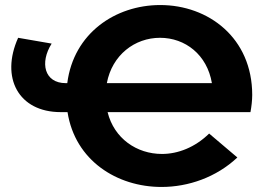

<svg xmlns="http://www.w3.org/2000/svg" viewBox="-20 -731 1054 762"><path d="M404 -401C425 -513 515 -581 615 -581C715 -581 802 -514 821 -401ZM621 11C727 11 838 -27 922 -106L810 -201C754 -146 686 -120 623 -120C523 -120 433 -181 407 -286H974C978 -307 981 -333 981 -354C981 -581 807 -711 616 -711C438 -711 272 -599 247 -401H241C156 -401 137 -482 185 -558L52 -581C-19 -423 53 -286 221 -286H248C278 -94 444 11 621 11Z"/></svg>

Font: Montserrat-Alt1
Style: Bold
Weight: 700
Designer: Differentunic
Foundry: Differentunic
Version: Version 7.222